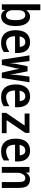

<svg xmlns="http://www.w3.org/2000/svg" viewBox="1368 -2134 763 3540"><g transform="rotate(90 1750.0 -364.5)"><path d="M168 -222Q168 -163 194.5 -128Q221 -93 259 -93Q307 -93 329.5 -134Q352 -175 352 -270Q352 -364 327 -406.5Q302 -449 260 -449Q233 -449 215 -437.5Q197 -426 186.5 -407Q176 -388 172 -364Q168 -340 168 -316ZM282 -536Q334 -536 368.5 -512.5Q403 -489 423.5 -451.5Q444 -414 452.5 -367Q461 -320 461 -273Q461 -223 453 -174.5Q445 -126 424 -88Q403 -50 366.5 -26.5Q330 -3 273 -3Q245 -3 213.5 -22.5Q182 -42 166 -82L159 -16H60V-726H168V-463Q189 -500 220 -518Q251 -536 282 -536Z M758 -449Q672 -449 652 -344L845 -347Q835 -449 758 -449ZM761 -537Q812 -537 849 -519.5Q886 -502 910.5 -471.5Q935 -441 946.5 -398.5Q958 -356 958 -307V-260H649Q649 -225 655.5 -195Q662 -165 676.5 -143Q691 -121 714 -108Q737 -95 771 -95Q787 -95 807 -99Q827 -103 848 -109.5Q869 -116 889 -126Q909 -136 925 -148H939V-52Q902 -26 862.5 -14.5Q823 -3 769 -3Q707 -3 663.5 -22.5Q620 -42 591.5 -78Q563 -114 550 -163.5Q537 -213 537 -273Q537 -334 550.5 -382.5Q564 -431 591.5 -465.5Q619 -500 661 -518.5Q703 -537 761 -537Z M1295 -491 1339 -275 1353 -165 1361 -276 1393 -526H1498L1418 -16H1320L1263 -264L1250 -345L1236 -263L1178 -16H1081L1001 -526H1107L1137 -271L1144 -160L1157 -269L1202 -491Z M1758 -449Q1672 -449 1652 -344L1845 -347Q1835 -449 1758 -449ZM1761 -537Q1812 -537 1849 -519.5Q1886 -502 1910.5 -471.5Q1935 -441 1946.5 -398.5Q1958 -356 1958 -307V-260H1649Q1649 -225 1655.5 -195Q1662 -165 1676.5 -143Q1691 -121 1714 -108Q1737 -95 1771 -95Q1787 -95 1807 -99Q1827 -103 1848 -109.5Q1869 -116 1889 -126Q1909 -136 1925 -148H1939V-52Q1902 -26 1862.5 -14.5Q1823 -3 1769 -3Q1707 -3 1663.5 -22.5Q1620 -42 1591.5 -78Q1563 -114 1550 -163.5Q1537 -213 1537 -273Q1537 -334 1550.5 -382.5Q1564 -431 1591.5 -465.5Q1619 -500 1661 -518.5Q1703 -537 1761 -537Z M2436 -104V-16H2062V-95L2296 -437H2074V-526H2430V-448L2196 -104Z M2758 -449Q2672 -449 2652 -344L2845 -347Q2835 -449 2758 -449ZM2761 -537Q2812 -537 2849 -519.5Q2886 -502 2910.5 -471.5Q2935 -441 2946.5 -398.5Q2958 -356 2958 -307V-260H2649Q2649 -225 2655.5 -195Q2662 -165 2676.5 -143Q2691 -121 2714 -108Q2737 -95 2771 -95Q2787 -95 2807 -99Q2827 -103 2848 -109.5Q2869 -116 2889 -126Q2909 -136 2925 -148H2939V-52Q2902 -26 2862.5 -14.5Q2823 -3 2769 -3Q2707 -3 2663.5 -22.5Q2620 -42 2591.5 -78Q2563 -114 2550 -163.5Q2537 -213 2537 -273Q2537 -334 2550.5 -382.5Q2564 -431 2591.5 -465.5Q2619 -500 2661 -518.5Q2703 -537 2761 -537Z M3445 -16H3337V-321Q3337 -392 3320.5 -420.5Q3304 -449 3263 -449Q3242 -449 3224.5 -438Q3207 -427 3194 -407Q3181 -387 3173.5 -359.5Q3166 -332 3166 -299V-16H3058V-526H3160L3163 -458Q3185 -498 3217.5 -517Q3250 -536 3283 -536Q3334 -536 3365.5 -520Q3397 -504 3415 -475Q3433 -446 3439 -406.5Q3445 -367 3445 -319Z"/></g></svg>

Font: D2Coding
Style: Bold
Weight: 700
Monospace: yes
Designer: Yong-Rak Park; Jeong-Hwan Yoon; Sang-Min Lee;
Foundry: NHN Corporation
Version: Version 1.3.2; Build 20180524